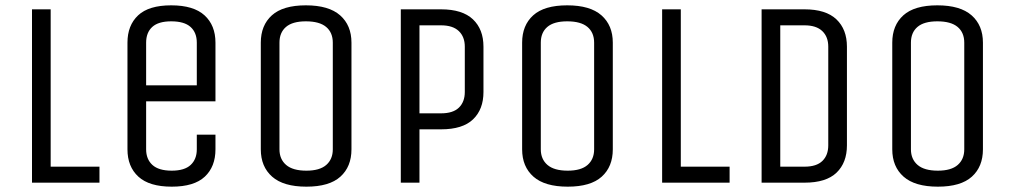

<svg xmlns="http://www.w3.org/2000/svg" viewBox="-20 -685 3791 720"><path d="M100 -650H170V-60H353V0H100Z M718 -180H788V-125Q788 -60 748 -22.5Q708 15 624 15Q540 15 499 -22.5Q458 -60 458 -125V-525Q458 -590 498 -627.5Q538 -665 622 -665Q706 -665 747 -627.5Q788 -590 788 -525V-305H528V-125Q528 -88 551.5 -66.5Q575 -45 624 -45Q672 -45 695 -66.5Q718 -88 718 -125ZM528 -365H718V-525Q718 -563 694.5 -584Q671 -605 622 -605Q574 -605 551 -584Q528 -563 528 -525Z M1298 -125Q1298 -60 1256.5 -22.5Q1215 15 1129 15Q1043 15 1000.5 -22.5Q958 -60 958 -125V-525Q958 -590 999.5 -627.5Q1041 -665 1127 -665Q1213 -665 1255.5 -627.5Q1298 -590 1298 -525ZM1228 -525Q1228 -563 1203 -584Q1178 -605 1127 -605Q1077 -605 1052.5 -584Q1028 -563 1028 -525V-125Q1028 -88 1053 -66.5Q1078 -45 1129 -45Q1179 -45 1203.5 -66.5Q1228 -88 1228 -125Z M1483 0V-650H1634Q1714 -650 1753.5 -612.5Q1793 -575 1793 -510V-340Q1793 -275 1754 -237.5Q1715 -200 1634 -200H1553V0ZM1723 -510Q1723 -547 1700.5 -568.5Q1678 -590 1634 -590H1553V-260H1634Q1679 -260 1701 -281.5Q1723 -303 1723 -340Z M2278 -125Q2278 -60 2236.5 -22.5Q2195 15 2109 15Q2023 15 1980.5 -22.5Q1938 -60 1938 -125V-525Q1938 -590 1979.5 -627.5Q2021 -665 2107 -665Q2193 -665 2235.5 -627.5Q2278 -590 2278 -525ZM2208 -525Q2208 -563 2183 -584Q2158 -605 2107 -605Q2057 -605 2032.5 -584Q2008 -563 2008 -525V-125Q2008 -88 2033 -66.5Q2058 -45 2109 -45Q2159 -45 2183.5 -66.5Q2208 -88 2208 -125Z M2463 -650H2533V-60H2716V0H2463Z M2836 0V-650H2997Q3077 -650 3116.5 -612.5Q3156 -575 3156 -510V-140Q3156 -75 3117 -37.5Q3078 0 2997 0ZM3086 -510Q3086 -547 3063.5 -568.5Q3041 -590 2997 -590H2906V-60H2997Q3042 -60 3064 -81.5Q3086 -103 3086 -140Z M3666 -125Q3666 -60 3624.5 -22.5Q3583 15 3497 15Q3411 15 3368.5 -22.5Q3326 -60 3326 -125V-525Q3326 -590 3367.5 -627.5Q3409 -665 3495 -665Q3581 -665 3623.5 -627.5Q3666 -590 3666 -525ZM3596 -525Q3596 -563 3571 -584Q3546 -605 3495 -605Q3445 -605 3420.5 -584Q3396 -563 3396 -525V-125Q3396 -88 3421 -66.5Q3446 -45 3497 -45Q3547 -45 3571.5 -66.5Q3596 -88 3596 -125Z"/></svg>

Font: Unica One
Style: Regular
Weight: 400
Designer: Eduardo Rodriguez Tunni
Foundry: Eduardo Rodriguez Tunni
Version: Version 2.000; ttfautohint (v1.8.4.7-5d5b);gftools[0.9.23]